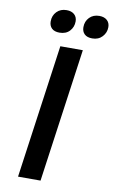

<svg xmlns="http://www.w3.org/2000/svg" viewBox="-98 -949 596 1000"><g transform="rotate(10 200.0 -449.0)"><path d="M191 0 290 -707H171L72 0ZM154 -776Q188 -776 207.5 -797Q227 -818 227 -848Q227 -871 212 -884.5Q197 -898 171 -898Q139 -898 119 -877.5Q99 -857 99 -826Q99 -803 113 -789.5Q127 -776 154 -776ZM327 -776Q360 -776 380 -797.5Q400 -819 400 -848Q400 -871 385 -884.5Q370 -898 344 -898Q312 -898 292 -877.5Q272 -857 272 -826Q272 -803 286 -789.5Q300 -776 327 -776Z"/></g></svg>

Font: Brisa Sans Medium
Style: Italic
Weight: 600
Italic angle: -8°
Designer: Dalton Maag Ltd
Foundry: Dalton Maag Ltd
Version: Version 1.101;July 10, 2019;FontCreator 11.5.0.2425 64-bit